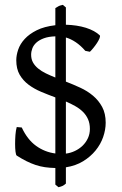

<svg xmlns="http://www.w3.org/2000/svg" viewBox="-20 -696 509 801"><path d="M109.9 -467.8Q109.9 -449.2 117.7 -435.3Q125.5 -421.4 139.2 -410.2Q152.8 -398.9 171.4 -389.9Q189.9 -380.9 210.9 -372.6V-544.4Q182.6 -543.5 163.3 -536.4Q144 -529.3 132.1 -518.6Q120.1 -507.8 115 -494.4Q109.9 -481 109.9 -467.8ZM355 -158.2Q355 -181.2 347.2 -198.7Q339.4 -216.3 325.7 -229.7Q312 -243.2 293.7 -253.4Q275.4 -263.7 254.9 -272.5V-55.2Q274.4 -57.6 292.5 -66.2Q310.5 -74.7 324.5 -88.1Q338.4 -101.6 346.7 -119.4Q355 -137.2 355 -158.2ZM254.9 69.8Q250.5 73.7 247.3 75.9Q244.1 78.1 241 79.6Q237.8 81.1 233.9 82.3Q230 83.5 224.1 85L210.9 74.2V4.9Q187.5 4.4 167.5 1.5Q147.5 -1.5 128.4 -7.8Q109.4 -14.2 90.3 -23.7Q71.3 -33.2 49.8 -46.9Q46.4 -49.3 44.7 -63.2Q43 -77.1 43 -95.5Q43 -113.8 44.4 -133.1Q45.9 -152.3 49.8 -166L70.8 -164.1Q94.2 -113.8 130.4 -87.6Q166.5 -61.5 210.9 -55.7V-289.6Q180.7 -300.8 151.6 -313Q122.6 -325.2 99.4 -342.5Q76.2 -359.9 62 -384.3Q47.9 -408.7 47.9 -444.8Q47.9 -465.3 55.9 -489Q64 -512.7 83 -533.4Q102.1 -554.2 133.3 -569.8Q164.6 -585.4 210.9 -590.8V-662.1Q217.8 -666 220.7 -668Q223.6 -669.9 226.1 -671.1Q228.5 -672.4 231.7 -673.1Q234.9 -673.8 242.2 -675.8L254.9 -665V-592.8Q277.3 -592.3 298.6 -589.1Q319.8 -585.9 338.4 -580.1Q356.9 -574.2 371.6 -566.2Q386.2 -558.1 396 -548.8Q398.9 -545.4 395.3 -536.4Q391.6 -527.3 384.8 -516.8Q377.9 -506.3 369.6 -496.1Q361.3 -485.8 355 -480L335.9 -483.9Q316.4 -506.3 295.9 -520Q275.4 -533.7 254.9 -539.6V-355.5Q285.2 -343.8 314.9 -330.1Q344.7 -316.4 368.2 -296.6Q391.6 -276.9 406.2 -249.8Q420.9 -222.7 420.9 -184.1Q420.9 -154.8 410.4 -124.5Q399.9 -94.2 378.9 -68.4Q357.9 -42.5 326.9 -23.4Q295.9 -4.4 254.9 2Z"/></svg>

Font: Gentium Basic
Style: Regular
Weight: 400
Designer: J. Victor Gaultney and Annie Olsen
Foundry: SIL International
Version: Version 1.100